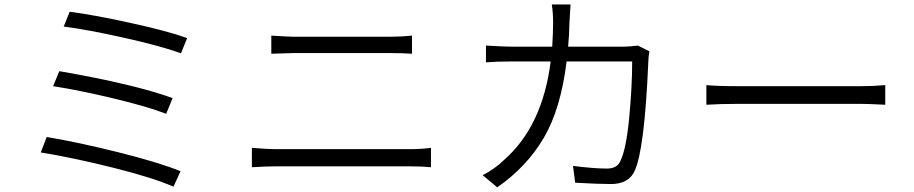

<svg xmlns="http://www.w3.org/2000/svg" viewBox="-20 -804 4040 849"><path d="M261.7 -686.5 288.1 -752Q388.7 -739.3 552.7 -703.6Q716.8 -668 807.6 -635.7L780.3 -568.4Q691.4 -600.6 529.8 -636.7Q368.2 -672.9 261.7 -686.5ZM214.8 -422.9 242.2 -489.3Q575.2 -431.6 743.2 -370.1L714.8 -300.8Q631.8 -333 480.5 -369.1Q329.1 -405.3 214.8 -422.9ZM160.2 -129.9 186.5 -198.2Q322.3 -175.8 502.4 -130.9Q682.6 -85.9 778.3 -46.9L747.1 21.5Q656.2 -18.6 478 -63Q299.8 -107.4 160.2 -129.9Z M1093.8 -64.5V-150.4Q1160.2 -144.5 1195.3 -144.5H1797.9Q1843.8 -144.5 1885.7 -150.4V-64.5Q1846.7 -68.4 1797.9 -68.4H1195.3Q1158.2 -68.4 1093.8 -64.5ZM1179.7 -566.4V-646.5Q1257.8 -641.6 1275.4 -641.6H1706.1Q1755.9 -641.6 1801.8 -646.5V-566.4Q1760.7 -569.3 1706.1 -569.3H1275.4Q1270.5 -569.3 1179.7 -566.4Z M2800.8 -602.5 2851.6 -577.1Q2846.7 -549.8 2846.7 -529.3Q2830.1 -140.6 2786.1 -47.9Q2759.8 9.8 2681.6 9.8Q2627 9.8 2523.4 3.9L2513.7 -70.3Q2607.4 -58.6 2664.1 -58.6Q2708 -58.6 2722.7 -90.8Q2749 -143.6 2762.2 -282.7Q2775.4 -421.9 2775.4 -532.2H2485.4Q2460 -323.2 2384.8 -194.8Q2309.6 -66.4 2178.7 24.4L2114.3 -29.3Q2168 -56.6 2210.9 -98.6Q2378.9 -247.1 2415 -532.2H2241.2Q2174.8 -532.2 2128.9 -528.3V-602.5Q2211.9 -597.7 2240.2 -597.7H2421.9Q2425.8 -664.1 2425.8 -702.1Q2425.8 -748 2419.9 -784.2H2502.9Q2500 -745.1 2498 -704.1Q2497.1 -649.4 2492.2 -597.7H2740.2Q2761.7 -597.7 2800.8 -602.5Z M3103.5 -340.8V-427.7Q3152.3 -422.9 3239.3 -422.9H3789.1Q3840.8 -422.9 3894.5 -427.7V-340.8Q3816.4 -344.7 3790 -344.7H3239.3Q3164.1 -344.7 3103.5 -340.8Z"/></svg>

Font: Gen Shin Gothic Monospace Normal
Style: Regular
Weight: 350
Designer: [Source Han Sans]
Ryoko NISHIZUKA  (kana & ideographs); Paul D. Hunt (Latin, Greek & Cyrillic); Wenlong ZHANG  (bopomofo
Version: Version 1.002.20150607